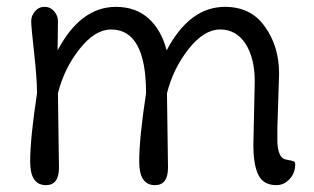

<svg xmlns="http://www.w3.org/2000/svg" viewBox="-20 -530 917 560"><path d="M794 -315 789 -158V-115Q791 -74 809 -66Q816 -64 825 -62.5Q834 -61 837.5 -59Q841 -57 841 -51Q841 -25 824.5 -7.5Q808 10 786 10Q749 10 734 -19Q719 -48 719 -108L723 -292Q723 -361 696 -402.5Q669 -444 622 -444Q575 -444 530 -387Q485 -330 467 -258L470 -41Q470 10 432 10Q386 10 386 -58.5Q386 -127 406 -258Q406 -444 304 -444Q257 -444 212 -387Q167 -330 149 -258L152 -41Q152 10 114 10Q68 10 68 -58.5Q68 -127 88 -258Q88 -300 79.5 -376Q71 -452 71 -468Q71 -484 82 -497Q93 -510 110 -510Q127 -510 138 -497Q149 -484 149 -469Q149 -454 148.5 -424Q148 -394 148 -383Q215 -510 318 -510Q376 -510 413.5 -476Q451 -442 466 -383Q533 -510 636 -510Q712 -510 752 -453Q794 -396 794 -315Z"/></svg>

Font: Delius Swash Caps
Style: Regular
Weight: 400
Designer: Natalia Raices
Foundry: Natalia Raices
Version: Version 1.002